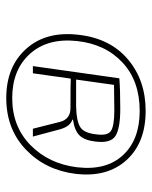

<svg xmlns="http://www.w3.org/2000/svg" viewBox="44 -785 485 613"><g transform="rotate(90 286.5 -478.5)"><path d="M334 -701Q436 -701 491.5 -639.5Q547 -578 535 -477Q523 -381 457.5 -318.5Q392 -256 293 -256Q193 -256 136 -319.5Q79 -383 91 -486Q102 -587 169 -644Q236 -701 334 -701ZM514 -482Q525 -575 475.5 -628.5Q426 -682 334 -682Q239 -682 180 -627.5Q121 -573 111 -482Q101 -388 152 -331.5Q203 -275 293 -275Q384 -275 443.5 -333.5Q503 -392 514 -482ZM191 -341 230 -617Q267 -620 328 -620Q389 -620 413.5 -605Q438 -590 432 -541Q428 -506 412.5 -490Q397 -474 362 -469V-467Q384 -460 393 -427L416 -341H391L369 -428Q360 -461 325 -461Q244 -461 231 -462L214 -341ZM234 -479H320Q366 -480 385.5 -492Q405 -504 409 -544Q414 -580 397.5 -590.5Q381 -601 332 -601L251 -600Z"/></g></svg>

Font: Exo 2.0 Extra Light
Style: Italic
Weight: 250
Italic angle: -8°
Designer: Natanael Gama
Version: Version 1.001;PS 001.001;hotconv 1.0.70;makeotf.lib2.5.58329